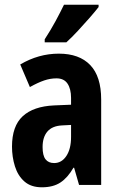

<svg xmlns="http://www.w3.org/2000/svg" viewBox="-20 -852 509 816"><path d="M230 -624Q317 -624 363.5 -575.5Q410 -527 410 -429V-66H316L295 -139H292Q268 -97 237 -76.5Q206 -56 158 -56Q112 -56 84 -80.5Q56 -105 43.5 -145Q31 -185 31 -229Q31 -316 76.5 -358Q122 -400 210 -404L282 -407V-436Q282 -474 267 -496.5Q252 -519 220 -519Q194 -519 167.5 -510Q141 -501 107 -482L66 -578Q144 -624 230 -624ZM244 -319Q202 -317 181.5 -293Q161 -269 161 -227Q161 -191 173.5 -175Q186 -159 210 -159Q242 -159 262 -189Q282 -219 282 -270V-321ZM399 -822Q385 -804 361.5 -777Q338 -750 311.5 -721.5Q285 -693 262 -672H170V-685Q196 -725 216 -762Q236 -799 252 -832H399Z"/></svg>

Font: Noto Sans Malayalam UI ExtraCondensed
Style: Bold
Weight: 700
Width: 2
Designer: Jelle Bosma - Monotype Design Team
Foundry: Monotype Imaging Inc.
Version: Version 2.104; ttfautohint (v1.8.4.7-5d5b)